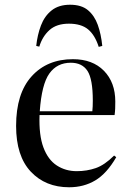

<svg xmlns="http://www.w3.org/2000/svg" viewBox="-20 -777 549 811"><path d="M272 14Q172 14 110 -52Q48 -118 48 -245Q48 -382 113.5 -454.5Q179 -527 288 -527Q371 -527 419 -478Q467 -429 467 -348Q467 -332 466.5 -318.5Q466 -305 464 -291H147Q144 -206 163.5 -154Q183 -102 220 -78Q257 -54 304 -54Q347 -54 384.5 -67Q422 -80 462 -120L471 -113Q431 -44 382.5 -15Q334 14 272 14ZM148 -307H370Q371 -316 371.5 -327.5Q372 -339 372 -352Q372 -443 349.5 -477.5Q327 -512 279 -512Q221 -512 188.5 -466.5Q156 -421 148 -307ZM276 -757Q324 -757 351.5 -734Q379 -711 393 -672Q407 -633 412 -583L397 -579Q381 -629 352 -653Q323 -677 271 -677Q219 -677 189 -650Q159 -623 146 -580L133 -583Q138 -630 153 -669.5Q168 -709 198 -733Q228 -757 276 -757Z"/></svg>

Font: Display Regular
Style: Regular
Weight: 400
Designer: Latin by Veronika Burian and Jose Scaglione. Greek by Irene Vlachou. Cyrillic by Vera Evstafieva.
Foundry: TypeTogether
Version: Version 3.002